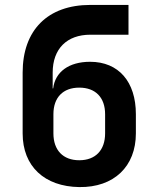

<svg xmlns="http://www.w3.org/2000/svg" viewBox="-20 -750 640 780"><path d="M346 -499C260 -499 204 -458 196 -391H194V-455C194 -552 252 -609 347 -609H502V-730H347C174 -730 72 -628 72 -455V-208C72 -74 161 8 302 10C443 12 532 -74 532 -208V-286C532 -418 462 -499 346 -499ZM407 -208C407 -140 368 -99 302 -99C236 -99 197 -140 197 -208V-286C197 -354 236 -394 302 -394C368 -394 407 -354 407 -286Z"/></svg>

Font: Tekne LDO
Style: Bold
Weight: 700
Monospace: yes
Designer: Alessio Laiso, Mario Rullo, Paolo Rosset
Foundry: Alessio Laiso
Version: Version 1.000;hotconv 1.0.109;makeotfexe 2.5.65596